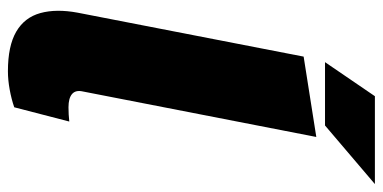

<svg xmlns="http://www.w3.org/2000/svg" viewBox="-261 -697 967 485"><g transform="rotate(90 222.5 -454.5)"><path d="M251 -7Q231 0 206.5 4.5Q182 9 160 9Q96 9 60 -12Q24 -33 13 -73Q2 -113 12 -167L123 -738L326 -770L211 -180Q207 -162 217.5 -153Q228 -144 251 -144Q260 -144 269 -144.5Q278 -145 287 -146ZM137 -792 223 -918H445L297 -792Z"/></g></svg>

Font: REM ExtraBold
Style: Italic
Weight: 800
Italic angle: -11°
Designer: Octavio Pardo
Foundry: Ashler Design
Version: Version 1.005;gftools[0.9.28]